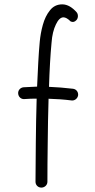

<svg xmlns="http://www.w3.org/2000/svg" viewBox="-20 -833 437 882"><path d="M63.5 -402.8C64.9 -387.7 77.1 -376.5 92.3 -377.9C111.3 -379.4 129.4 -379.9 148.4 -379.9C146.5 -311.5 145 -243.7 144.5 -175.8C143.6 -107.9 143.1 -48.3 143.1 2C143.1 17.1 154.8 28.8 169.9 28.8C185.1 28.8 197.8 17.1 197.8 2C197.8 -48.3 198.2 -107.4 199.2 -175.3C199.7 -243.2 201.2 -311.5 203.1 -379.4C238.8 -378.4 273.9 -376 308.6 -371.6C323.7 -369.6 336.9 -381.3 338.9 -395.5C340.3 -410.6 330.1 -423.8 314.9 -425.3C277.3 -429.7 241.7 -432.6 205.1 -434.1C207.5 -510.3 211.4 -580.6 216.8 -636.7C219.2 -670.9 226.1 -698.7 236.8 -720.7C247.1 -742.7 258.8 -753.4 271.5 -753.4C280.8 -753.4 292 -747.1 304.7 -734.4C314.5 -730 323.2 -731.9 331.1 -740.7C339.4 -749 340.8 -767.1 331.5 -777.3C312.5 -798.3 291 -813 265.6 -813C242.7 -813 223.6 -803.7 209.5 -785.6C194.8 -767.6 184.1 -745.1 176.8 -718.8C169.4 -692.4 165 -666.5 162.6 -641.6C157.2 -584.5 153.8 -511.7 150.4 -435.1C131.3 -434.6 110.4 -433.6 88.4 -432.1C73.2 -430.7 62 -418 63.5 -402.8Z"/></svg>

Font: Mikhak Light
Style: Regular
Weight: 300
Designer: Amin Abedi
Version: Version 3.2